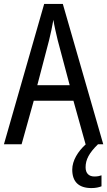

<svg xmlns="http://www.w3.org/2000/svg" viewBox="-20 -735 547 978"><path d="M416 0H417C377 36 348 83 348 129C348 190 380 223 446 223C468 223 484 219 497 214V158C489 161 478 164 461 164C433 164 416 148 416 117C416 78 434 44 479 0H506L300 -715H205L0 0H90L152 -222H354ZM274 -530 335 -301H170L230 -530C238 -562 246 -600 252 -634C256 -605 267 -560 274 -530Z"/></svg>

Font: Noto Sans Kannada Condensed
Style: Regular
Weight: 400
Width: 3
Designer: Jelle Bosma - Monotype Design Team
Foundry: Monotype Imaging Inc.
Version: Version 2.005